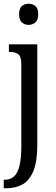

<svg xmlns="http://www.w3.org/2000/svg" viewBox="-23 -775 300 1035"><path d="M131 -641Q110 -641 95 -654Q80 -667 80 -698Q80 -730 95 -742.5Q110 -755 131 -755Q152 -755 167.5 -742.5Q183 -730 183 -698Q183 -667 167.5 -654Q152 -641 131 -641ZM-3 240V194H2Q31 194 51 177.5Q71 161 81.5 121Q92 81 92 10V-427Q92 -471 75 -483Q58 -495 32 -495H25V-536H178V8Q178 97 156.5 148Q135 199 97.5 219.5Q60 240 10 240Z"/></svg>

Font: Noto Serif ExtraCondensed
Style: Regular
Weight: 400
Width: 2
Designer: Monotype Design Team
Foundry: Monotype Imaging Inc.
Version: Version 2.015